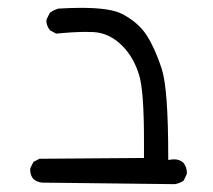

<svg xmlns="http://www.w3.org/2000/svg" viewBox="-20 -368 540 487"><path d="M454.1 70.8Q454.1 55.2 444.3 43.9Q435.1 36.1 420.9 36.1Q418.5 36.1 406.7 37.6V28.3Q406.7 -142.1 390.4 -192.9Q374 -243.7 352.5 -277.8Q331.1 -311 290 -332.5Q260.3 -348.1 185.5 -348.1Q159.7 -348.1 128.4 -346.2Q115.7 -342.8 106.4 -335.4L98.1 -318.8Q97.7 -317.4 97.7 -313.5Q97.7 -309.6 99.9 -303.2Q102.1 -296.9 106.9 -291L122.6 -282.7Q167 -287.1 197.8 -287.1Q208.5 -287.1 217.8 -286.6Q257.8 -284.2 290 -252Q319.3 -222.7 333 -177.2Q345.2 -136.7 345.2 -12.2Q345.2 5.4 345.2 32.7L80.1 34.7L64.9 42.5L57.1 58.1Q56.6 60.1 56.6 62Q56.6 76.7 64.5 85.9Q73.7 93.8 86.4 95.2L422.4 99.1Q434.6 97.7 445.8 90.3L453.6 73.7Q454.1 72.3 454.1 70.8Z"/></svg>

Font: NaikaiFont
Style: Light
Weight: 300
Version: Version 1.89